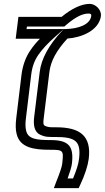

<svg xmlns="http://www.w3.org/2000/svg" viewBox="-20 -738 541 991"><path d="M443 -718C401 -718 350 -694 298 -651H100H75L72 -626L64 -563L61 -538H86H186C167 -519 151 -499 138 -480C113 -445 97 -400 91 -352L64 -129C60 -97 60 -67 66 -46C83 25 157 35 236 35C308 35 309 37 301 108C299 124 289 154 270 201L258 233H290H368H386L394 216C418 165 433 119 438 82C453 -40 389 -81 270 -81C235 -81 230 -81 213 -88C203 -93 202 -101 206 -131L235 -367C242 -423 271 -477 328 -539C400 -544 491 -580 501 -656C504 -688 473 -718 443 -718ZM437 -668C448 -668 452 -665 451 -656C445 -611 386 -590 320 -588H309L301 -579C234 -509 193 -435 185 -367L156 -131C152 -95 156 -57 187 -43C214 -30 230 -31 264 -31C369 -31 399 -11 388 82C385 110 374 142 357 183H329C341 150 349 124 351 108C362 18 336 -15 242 -15C166 -15 125 -21 115 -63C111 -80 110 -100 114 -129L141 -352C146 -394 158 -426 178 -455C199 -485 226 -514 261 -545L309 -588H248H117L119 -601H302H312L320 -608C369 -650 405 -668 437 -668Z"/></svg>

Font: Gamestation Text Outline
Style: Italic
Weight: 400
Designer: Jonas Hecksher
Foundry: Jonas Hecksher, Playtypeª, e-types AS
Version: Version 1.003